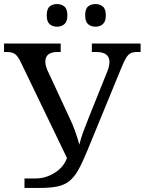

<svg xmlns="http://www.w3.org/2000/svg" viewBox="-20 -929 715 949"><path d="M452 -797Q430 -797 415.5 -809.5Q401 -822 401 -853Q401 -885 415.5 -897Q430 -909 452 -909Q473 -909 488 -897Q503 -885 503 -853Q503 -822 488 -809.5Q473 -797 452 -797ZM262 -797Q240 -797 225.5 -809.5Q211 -822 211 -853Q211 -885 225.5 -897Q240 -909 262 -909Q283 -909 298 -897Q313 -885 313 -853Q313 -822 298 -809.5Q283 -797 262 -797ZM101 0V-47H156Q206 -47 250.5 -75Q295 -103 311 -148L84 -619Q70 -649 56 -660.5Q42 -672 13 -672H0V-714H280V-672H264Q204 -672 204 -624Q204 -616 206 -607Q208 -598 212 -587L322 -350Q339 -315 351.5 -280Q364 -245 372 -214Q380 -246 391 -276Q402 -306 418 -346L512 -580Q521 -604 521 -623Q521 -672 455 -672H434V-714H675V-672H656Q637 -672 625 -665.5Q613 -659 603 -642.5Q593 -626 580 -594L411 -183Q387 -124 366.5 -88Q346 -52 321.5 -33Q297 -14 262 -7Q227 0 174 0Z"/></svg>

Font: NotoSerif-Regular
Style: Regular
Weight: 400
Designer: Monotype Design Team
Foundry: Monotype Imaging Inc.
Version: Version 2.007; ttfautohint (v1.8) -l 8 -r 50 -G 200 -x 14 -D